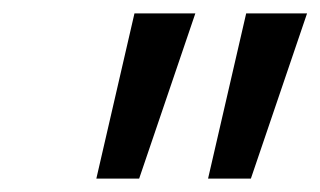

<svg xmlns="http://www.w3.org/2000/svg" viewBox="-20 -710 479 287"><path d="M272 -690 188 -443H124L181 -690ZM439 -690 355 -443H291L348 -690Z"/></svg>

Font: Elaine Sans
Style: Italic
Weight: 400
Italic angle: -13°
Designer: Wei Huang
Foundry: Wei Huang
Version: Version 2.001;December 24, 2019;FontCreator 12.0.0.2547 64-b